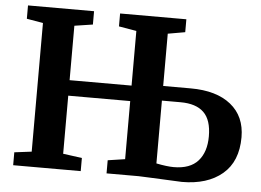

<svg xmlns="http://www.w3.org/2000/svg" viewBox="-52 -811 1208 889"><g transform="rotate(5 551.5 -367.0)"><path d="M1081 -221Q1081 -108 1011.5 -49.5Q942 9 824 9Q813 9 737 5Q714 4 682.5 2.5Q651 1 622 0H473V-61L553 -73V-343H265V-73L353 -61V0H39V-60L119 -70V-668L43 -681V-743H350V-681L265 -668V-415H553V-669L471 -683V-743H779V-683L699 -669V-426H827Q947 -426 1014 -372Q1081 -318 1081 -221ZM780 -56Q856 -56 893 -97.5Q930 -139 930 -212Q930 -288 894 -323Q858 -358 786 -358H699V-66Q749 -56 780 -56Z"/></g></svg>

Font: Koeln Type Serif
Style: Bold
Weight: 700
Designer: Eben Sorkin
Foundry: Eben Sorkin
Version: Version 2.002